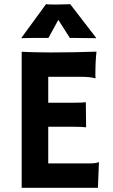

<svg xmlns="http://www.w3.org/2000/svg" viewBox="-20 -901 541 921"><path d="M410.6 -117.2Q440.9 -117.2 452.6 -123L454.6 -122.6L449.7 0H84V-652.8Q97.2 -651.9 113.3 -651.4L147.5 -650.4Q181.6 -649.4 221.7 -649.4Q333.5 -649.4 442.9 -653.3Q437.5 -610.4 437.5 -538.6Q437.5 -530.8 438.5 -526.9L437.5 -525.4Q412.1 -532.7 365.2 -532.7H211.4V-408.2H327.1Q380.9 -408.2 391.6 -411.1L393.1 -290.5Q369.6 -293 332.5 -293H211.4V-117.2ZM212.4 -719.2Q107.4 -719.2 84 -717.8L82.5 -719.2L200.7 -880.9Q212.4 -879.4 232.9 -879.4H257.8L316.9 -880.9L441.4 -719.2L439.5 -717.8L314.9 -719.2L259.8 -805.7Z"/></svg>

Font: Hammersmith One
Style: Regular
Weight: 400
Designer: Nicole Fally
Foundry: Nicole Fally
Version: Version 1.003